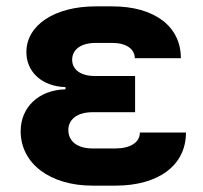

<svg xmlns="http://www.w3.org/2000/svg" viewBox="-20 -577 640 604"><path d="M343 7C479 7 565 -57 565 -160H420C420 -129 390 -110 343 -110H271C224 -110 195 -132 195 -168C195 -202 224 -224 271 -224H405V-338H277C234 -338 207 -358 207 -389C207 -422 236 -442 281 -442H333C377 -442 404 -423 404 -394H549C549 -494 466 -557 333 -557H281C152 -557 63 -498 63 -413C63 -350 113 -305 186 -303V-296C102 -294 45 -240 45 -164C45 -63 137 7 271 7Z"/></svg>

Font: JetBrains Mono ExtraBold
Style: Regular
Weight: 800
Monospace: yes
Designer: Philipp Nurullin, Konstantin Bulenkov
Foundry: JetBrains
Version: Version 2.305